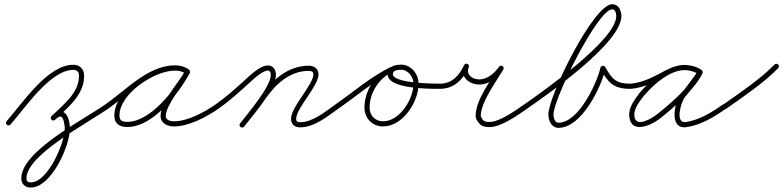

<svg xmlns="http://www.w3.org/2000/svg" viewBox="-20 -574 3659 897"><path d="M29 7.9C29 7.9 29 7.9 29 7.9C98.1 -70.4 215.1 -247.5 322.8 -247.5C341 -247.5 349 -237.1 349 -219.5C349 -138.6 273.9 -83.2 220.7 -31.6C215.9 -27 215.8 -19.4 220.4 -14.7C225 -9.9 232.6 -9.8 237.3 -14.4C237.3 -14.4 237.3 -14.4 237.3 -14.4C296.2 -71.3 373 -129.7 373 -219.5C373 -250.3 354.3 -271.5 322.8 -271.5C202.7 -271.5 86.1 -93.1 11 -7.9C6.6 -3 7.1 4.6 12.1 9C17 13.4 24.6 12.9 29 7.9ZM237.3 -14.4C237.3 -14.4 237.3 -14.4 237.3 -14.4C243.2 -20 253.3 -29.4 262.2 -29.4C278.3 -29.4 282.6 15.2 282.6 26.6C282.6 93.2 203.8 278.2 123.7 278.2C110.5 278.2 103.5 272.7 103.5 259.1C103.5 149.9 387.9 2.2 486.9 -67.2C492.3 -71 493.6 -78.5 489.8 -83.9C486 -89.3 478.5 -90.6 473.1 -86.8C364.8 -11 79.5 132.5 79.5 259.1C79.5 286 97.3 302.2 123.7 302.2C220 302.2 306.6 107.5 306.6 26.6C306.6 -0.8 298.1 -53.4 262.2 -53.4C246.1 -53.4 231.7 -42.3 220.7 -31.6C215.9 -27 215.8 -19.4 220.4 -14.7C225 -9.9 232.6 -9.8 237.3 -14.4Z M486.8 -67.1C486.8 -67.1 486.8 -67.1 486.8 -67.1C578.8 -131 680 -244.8 797.6 -244.8C814.5 -244.8 832.1 -241.2 846 -231.2C852.2 -226.8 858.8 -229.9 862.1 -235.1C865.5 -240.3 865.6 -247.6 859 -251.4C838.1 -263.5 821.1 -268.1 796.3 -268.1C688.1 -268.1 514.1 -150.4 514.1 -34.2C514.1 4.5 539 19.3 574.7 19.3C695.8 19.3 814.2 -136.7 866.5 -232.2C870.4 -239.3 867 -245.6 861.8 -248.5C856.5 -251.4 849.3 -250.8 845.5 -243.8C812.3 -183.3 730.3 -98.5 730.3 -31.6C730.3 2.7 763.4 16.7 793 16.7C862.7 16.7 946.1 -28.1 1001.9 -67.2C1007.3 -71 1008.6 -78.5 1004.8 -83.9C1001 -89.3 993.5 -90.6 988.1 -86.8C936.6 -50.8 857.4 -7.3 793 -7.3C777.6 -7.3 754.3 -12 754.3 -31.6C754.3 -83.4 838 -180.2 866.5 -232.2C870.4 -239.2 867 -245.6 861.8 -248.5C856.5 -251.4 849.3 -250.8 845.5 -243.8C798.1 -157.2 685.1 -4.7 574.7 -4.7C552.2 -4.7 538.1 -9.2 538.1 -34.2C538.1 -136.6 701.8 -244.1 796.3 -244.1C817 -244.1 829.8 -240.6 847 -230.6C853.6 -226.8 859.9 -229.6 863.1 -234.5C866.2 -239.4 866.2 -246.3 860 -250.8C841.9 -263.7 819.6 -268.8 797.6 -268.8C672.5 -268.8 570.2 -154.2 473.2 -86.9C467.7 -83.1 466.4 -75.6 470.1 -70.2C473.9 -64.7 481.4 -63.4 486.8 -67.1Z M985.1 -70.2C988.9 -64.7 996.4 -63.4 1001.8 -67.1C1045.9 -97.7 1086 -133.6 1126 -169.2C1147.4 -188.2 1201.2 -244.3 1231.7 -244.3C1242.6 -244.3 1245.1 -233.3 1245.1 -224.4C1245.1 -168.9 1138.7 -45.2 1101.5 2.6C1097.5 7.9 1098.4 15.4 1103.6 19.5C1108.9 23.5 1116.4 22.6 1120.5 17.4C1162.2 -36.3 1269.1 -159.5 1269.1 -224.4C1269.1 -247 1256.7 -268.3 1231.7 -268.3C1191.5 -268.3 1138.1 -212.1 1110 -187.1C1070.7 -152.1 1031.5 -116.8 988.2 -86.9C982.7 -83.1 981.4 -75.6 985.1 -70.2ZM1120.4 17.5C1120.4 17.5 1120.4 17.5 1120.4 17.5C1153.6 -24.1 1187.8 -65.3 1217.9 -109.2C1266.1 -179.7 1332.7 -243 1423.2 -243C1433.3 -243 1444.1 -239.2 1444.1 -227.5C1444.1 -177.6 1339.7 -75.8 1339.7 -18.6C1339.7 7.1 1357 21 1382 21C1448.3 21 1510.1 -30.4 1561.9 -67.2C1567.3 -71 1568.6 -78.5 1564.8 -83.9C1561 -89.3 1553.5 -90.6 1548.1 -86.8C1500.9 -53.4 1441.9 -3 1382 -3C1370.2 -3 1363.7 -6.3 1363.7 -18.6C1363.7 -69.3 1468.1 -170.9 1468.1 -227.5C1468.1 -252.9 1446.8 -267 1423.2 -267C1324.3 -267 1251 -200.1 1198.1 -122.8C1168.4 -79.3 1134.4 -38.6 1101.6 2.5C1097.5 7.7 1098.3 15.3 1103.5 19.4C1108.7 23.5 1116.3 22.7 1120.4 17.5Z M1545.1 -70.2C1548.9 -64.7 1556.4 -63.4 1561.8 -67.1C1644.5 -124.3 1724.5 -194.6 1814.6 -238.7C1821.8 -242.2 1822.8 -249.2 1820.2 -254.6C1817.6 -260 1811.5 -263.7 1804.3 -260.4C1732.5 -227.1 1682.7 -150.4 1682.7 -71.2C1682.7 -21.8 1719.3 16.7 1769.2 16.7C1862.2 16.7 1935.6 -98.2 1935.6 -182.5C1935.6 -227.5 1900.9 -272 1854 -272C1830.8 -272 1802.4 -266.9 1793.7 -242C1793.7 -242 1793.7 -242 1793.7 -242C1793.7 -242 1793.7 -242 1793.7 -242C1762.8 -155.4 1995.3 -159.1 2036 -159C2042.6 -159 2048 -164.4 2048 -171C2048 -177.6 2042.6 -183 2036 -183C2036 -183 2036 -183 2036 -183C2012.6 -183 1798.4 -183.7 1816.3 -234C1816.3 -234 1816.3 -234 1816.3 -234C1816.3 -234 1816.3 -234 1816.3 -234C1820.9 -247.1 1842.6 -248 1854 -248C1887.5 -248 1911.6 -214.2 1911.6 -182.5C1911.6 -111.7 1848.5 -7.3 1769.2 -7.3C1732.5 -7.3 1706.7 -34.9 1706.7 -71.2C1706.7 -141.1 1751 -209.2 1814.4 -238.6C1821.6 -241.9 1822.6 -249.1 1820 -254.5C1817.4 -260 1811.2 -263.7 1804.1 -260.3C1712.8 -215.6 1631.9 -144.8 1548.2 -86.9C1542.7 -83.1 1541.4 -75.6 1545.1 -70.2Z M2036 -159C2036 -159 2036 -159 2036 -159C2102 -159.2 2143.5 -202.9 2169.9 -259.4C2173.2 -266.6 2169.4 -272.7 2163.9 -275.2C2158.4 -277.7 2151.3 -276.6 2148 -269.4C2125.6 -219 2169.4 -179.4 2217.9 -179C2264.7 -178.6 2305.4 -211.4 2330.9 -248.2C2335.3 -254.5 2332.2 -261.1 2327.1 -264.4C2321.9 -267.7 2314.7 -267.8 2310.7 -261.2C2272.4 -197.2 2202.2 -107.3 2202.2 -32.8C2202.2 -27.7 2202.9 -22.5 2205.2 -17.9C2205.2 -17.9 2205.2 -17.7 2205.3 -17.6C2205.4 -17.4 2205.4 -17.3 2205.4 -17.3C2220.2 10.1 2234 19.8 2267.3 19.8C2321.1 19.8 2400.8 -37 2443.9 -67.2C2449.3 -71 2450.6 -78.5 2446.8 -83.9C2443 -89.3 2435.5 -90.6 2430.1 -86.8C2392.1 -60.2 2314.5 -4.2 2267.3 -4.2C2242.2 -4.2 2236.9 -9.5 2226.6 -28.7C2226.6 -28.7 2226.6 -28.6 2226.7 -28.4C2226.8 -28.3 2226.8 -28.1 2226.8 -28.1C2226.2 -29.5 2226.2 -31.4 2226.2 -32.8C2226.2 -96.1 2297.1 -191.7 2331.3 -248.8C2335.3 -255.5 2332.4 -261.9 2327.5 -265.1C2322.6 -268.3 2315.5 -268.2 2311.1 -261.8C2290.3 -231.8 2256.6 -202.7 2218.1 -203C2187.2 -203.3 2154.7 -225.4 2170 -259.6C2173.2 -266.8 2169.4 -272.9 2164 -275.4C2158.6 -277.9 2151.5 -276.7 2148.1 -269.6C2125.8 -221.7 2092.3 -183.2 2036 -183C2029.3 -183 2024 -177.6 2024 -171C2024 -164.3 2029.4 -159 2036 -159Z M2427.2 -70.1C2430.9 -64.7 2438.4 -63.4 2443.9 -67.2C2545.8 -138.1 2883 -373.9 2883 -498.6C2883 -525 2870.4 -554.3 2839.9 -554.3C2753.2 -554.3 2541.9 -125.9 2541.9 -39.6C2541.9 -11.2 2555.9 23.3 2589.2 23.3C2697.9 23.3 2788.8 -166.8 2808.7 -252.3C2809.8 -257.2 2803.1 -258.6 2796.6 -257.7C2790.2 -256.8 2784.1 -253.5 2786.6 -249.1C2820.6 -189.3 2846.2 -159 2923 -159C2929.7 -159 2935 -164.4 2935 -171C2935 -177.6 2929.7 -183 2923 -183C2854.8 -183 2837 -209.1 2807.4 -260.9C2804.9 -265.4 2800 -267 2795.3 -266.4C2790.7 -265.7 2786.5 -262.7 2785.3 -257.7C2768.4 -185 2683.5 -0.7 2589.2 -0.7C2571 -0.7 2565.9 -25.6 2565.9 -39.6C2565.9 -113.3 2773.1 -530.3 2839.9 -530.3C2855.6 -530.3 2859 -510.7 2859 -498.6C2859 -388.7 2522.7 -151.3 2430.1 -86.8C2424.7 -83.1 2423.4 -75.6 2427.2 -70.1Z M2911 -159C2911 -159 2911 -159 2911 -159C2913.3 -159 2915.7 -159 2918 -159C2921 -159 2924 -159 2927 -159C2927 -159 2927.3 -159 2927.5 -159C2927.7 -159 2928 -159 2928 -159C2990.2 -164.2 3047.8 -195.1 3101.7 -224.5C3101.8 -224.5 3101.6 -224.4 3101.4 -224.3C3101.2 -224.2 3101 -224.1 3101 -224.1C3132.5 -238.7 3158.8 -251.2 3195 -245.2C3195 -245.2 3195 -245.2 3195 -245.2C3194.9 -245.2 3194.9 -245.2 3194.9 -245.2C3212.5 -242.1 3228.4 -237 3243.8 -227.7C3250.7 -223.6 3257.2 -226.7 3260.3 -231.8C3263.4 -236.9 3263.1 -244.1 3256.3 -248.2C3241.8 -257.1 3228.4 -262.8 3211.7 -266.7C3211.7 -266.7 3211.7 -266.7 3211.7 -266.7C3211.6 -266.7 3211.6 -266.7 3211.6 -266.7C3186.9 -272.2 3161.9 -271.7 3137.6 -264.5C3137.6 -264.5 3137.7 -264.5 3137.8 -264.6C3138 -264.6 3138.1 -264.6 3138.1 -264.6C3124 -261.1 3110.6 -255.2 3097.6 -248.7C3097.6 -248.7 3097.6 -248.7 3097.5 -248.7C3097.5 -248.6 3097.4 -248.6 3097.4 -248.6C3047.2 -222.1 3004.5 -182.7 2967.9 -139.8C2967.9 -139.8 2967.7 -139.6 2967.6 -139.4C2967.4 -139.2 2967.2 -139 2967.2 -139C2943.4 -105.7 2914.8 -71.6 2920.1 -27.6C2929.8 54.4 3024.6 10.3 3062.4 -19.6C3129.1 -72.2 3223.3 -153.8 3261.7 -230.6C3265.1 -237.4 3262 -243.5 3257 -246.4C3252 -249.3 3245.1 -248.9 3241 -242.6C3235 -233.6 3228.9 -224.8 3222.4 -216.2C3201.8 -188.7 3182 -160 3159.8 -133.8C3159.8 -133.7 3159.7 -133.6 3159.6 -133.5C3159.6 -133.4 3159.5 -133.3 3159.5 -133.3C3129.8 -94.4 3104.6 32.2 3187.8 19.9C3187.8 19.9 3187.8 19.9 3187.8 19.9C3187.8 19.9 3187.8 19.9 3187.8 19.9C3256.5 9.5 3317 -28 3372.9 -67.2C3378.3 -71 3379.6 -78.5 3375.8 -83.9C3372 -89.3 3364.5 -90.6 3359.1 -86.8C3306.4 -49.9 3249 -13.6 3184.2 -3.9C3184.2 -3.9 3184.2 -3.9 3184.2 -3.9C3184.2 -3.9 3184.2 -3.9 3184.2 -3.9C3131.5 4 3162.4 -97.5 3178.5 -118.7C3178.5 -118.7 3178.4 -118.6 3178.4 -118.5C3178.3 -118.4 3178.2 -118.2 3178.2 -118.2C3200.7 -144.8 3220.7 -173.9 3241.6 -201.8C3248.4 -210.8 3254.8 -220 3261 -229.4C3265.2 -235.7 3261.7 -242 3256.3 -245.1C3250.9 -248.2 3243.6 -248.1 3240.3 -241.4C3203.6 -168 3111.3 -88.7 3047.6 -38.4C3026.7 -22 2950.6 25.5 2943.9 -30.4C2939.6 -66.8 2967 -97.4 2986.8 -125C2986.8 -125 2986.6 -124.8 2986.4 -124.6C2986.3 -124.4 2986.1 -124.2 2986.1 -124.2C3020.8 -164.7 3061.1 -202.3 3108.6 -227.4C3108.6 -227.4 3108.5 -227.4 3108.5 -227.3C3108.4 -227.3 3108.4 -227.3 3108.4 -227.3C3119.8 -233 3131.5 -238.3 3143.9 -241.4C3143.9 -241.4 3144 -241.4 3144.2 -241.4C3144.3 -241.5 3144.4 -241.5 3144.4 -241.5C3164.8 -247.5 3185.7 -247.9 3206.4 -243.3C3206.4 -243.3 3206.4 -243.3 3206.3 -243.3C3206.3 -243.3 3206.3 -243.3 3206.3 -243.3C3220.5 -240 3231.5 -235.2 3243.7 -227.8C3250.5 -223.6 3257 -226.7 3260.2 -231.8C3263.3 -237 3263 -244.2 3256.2 -248.3C3238.2 -259.1 3219.6 -265.2 3199.1 -268.8C3199.1 -268.8 3199.1 -268.8 3199 -268.8C3199 -268.8 3199 -268.8 3199 -268.8C3157.5 -275.7 3127.1 -262.6 3091 -245.9C3091 -245.9 3090.8 -245.8 3090.6 -245.7C3090.4 -245.6 3090.3 -245.5 3090.3 -245.5C3039.5 -217.9 2984.6 -187.8 2926 -183C2926 -183 2926.2 -183 2926.5 -183C2926.8 -183 2927 -183 2927 -183C2924 -183 2921 -183 2918 -183C2915.7 -183 2913.3 -183 2911 -183C2904.4 -183 2899 -177.6 2899 -171C2899 -164.4 2904.4 -159 2911 -159Z M3356.2 -68.7C3360.1 -63.3 3367.5 -62 3373 -65.9C3455.7 -124.7 3544.2 -183.1 3615.6 -255.6C3620.2 -260.3 3620.1 -267.9 3615.4 -272.6C3610.7 -277.2 3603.1 -277.1 3598.4 -272.4C3598.4 -272.4 3598.4 -272.4 3598.4 -272.4C3528.1 -200.9 3440.6 -143.4 3359 -85.4C3353.6 -81.6 3352.4 -74.1 3356.2 -68.7Z"/></svg>

Font: FRB American Cursive Guidelines Arrows Light
Style: Italic
Weight: 300
Italic angle: -25°
Version: Version 2.0;Modular Font Editor K font №1